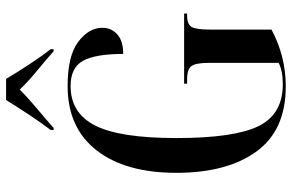

<svg xmlns="http://www.w3.org/2000/svg" viewBox="-188 -784 981 646"><g transform="rotate(-90 303.0 -460.5)"><path d="M336 10Q437 10 527 -38V-245Q527 -292 536 -307Q545 -322 574 -322H581V-332H345V-322H359Q394 -322 404.5 -307Q415 -292 415 -248V-14Q388 0 343 0Q242 0 202 -82Q162 -164 162 -358Q162 -548 204 -631Q246 -714 337 -714Q399 -714 422 -672Q445 -630 445 -537Q489 -537 511 -557Q533 -577 533 -607Q533 -653 485.5 -688.5Q438 -724 337 -724Q197 -724 121 -627Q45 -530 45 -358Q45 -188 116.5 -89Q188 10 336 10ZM189 -771H196Q225 -797 260.5 -826.5Q296 -856 325 -885Q353 -856 389 -826.5Q425 -797 454 -771H461V-781Q439 -809 410 -853Q381 -897 361 -931H290Q269 -897 240 -853Q211 -809 189 -781Z"/></g></svg>

Font: Noto Serif Display Condensed Semi
Style: Regular
Weight: 600
Width: 3
Designer: Monotype Design Team
Foundry: Monotype Imaging Inc.
Version: Version 1.900